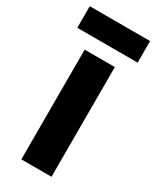

<svg xmlns="http://www.w3.org/2000/svg" viewBox="-202 -777 678 832"><g transform="rotate(30 137.0 -361.5)"><path d="M288 -723H-14V-615H288ZM212 0V-549H61V0Z"/></g></svg>

Font: Noto Sans Gurmukhi Condensed ExtraBold
Style: Regular
Weight: 800
Width: 3
Designer: Jelle Bosma - Monotype Design Team
Foundry: Monotype Imaging Inc.
Version: Version 2.004